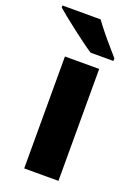

<svg xmlns="http://www.w3.org/2000/svg" viewBox="-165 -825 625 885"><g transform="rotate(20 148.0 -383.0)"><path d="M241 0H73V-549H241ZM169 -766Q185 -744 207 -716.5Q229 -689 251.5 -663.5Q274 -638 290 -619V-606H178Q158 -619 131.5 -638.5Q105 -658 76.5 -680Q48 -702 23 -722Q-2 -742 -18 -756V-766Z"/></g></svg>

Font: Noto Sans ExtraBold
Style: Regular
Weight: 800
Designer: Monotype Design Team
Foundry: Monotype Imaging Inc.
Version: Version 2.007